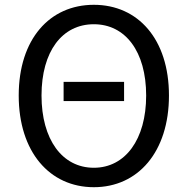

<svg xmlns="http://www.w3.org/2000/svg" viewBox="-20 -767 782 800"><path d="M245 -346H497V-426H245ZM371 13C555 13 684 -134 684 -369C684 -604 555 -747 371 -747C187 -747 58 -604 58 -369C58 -134 187 13 371 13ZM371 -68C239 -68 153 -186 153 -369C153 -553 239 -666 371 -666C502 -666 589 -553 589 -369C589 -186 502 -68 371 -68Z"/></svg>

Font: Noto Sans T Chinese Regular
Style: Regular
Weight: 400
Designer: Ryoko NISHIZUKA (kana & ideographs); Paul D. Hunt (Latin, Greek & Cyrillic); Wenlong ZHANG (bopomofo); Sandoll Communica
Foundry: Adobe Systems Incorporated
Version: Version 1.000;PS 1;hotconv 1.0.78;makeotf.lib2.5.61930